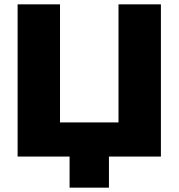

<svg xmlns="http://www.w3.org/2000/svg" viewBox="-20 -720 821 883"><path d="M720 0H481V143H300V0H61V-700H256V-157H525V-700H720Z"/></svg>

Font: Chess Sans ExtraBold
Style: Regular
Weight: 800
Designer: Wolf Bōese
Foundry: Wolf Bōese
Version: Version 7.223